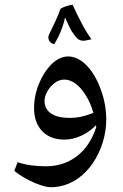

<svg xmlns="http://www.w3.org/2000/svg" viewBox="-20 -586 518 806"><path d="M194 200Q176 200 147 190Q118 180 89 164Q60 148 40 131L54 95Q81 104 110.5 108Q140 112 172 112Q248 112 303 69.5Q358 27 384 -52L383 -60Q354 -31 319.5 -15.5Q285 0 250 0Q191 0 157 -35.5Q123 -71 123 -132Q123 -185 144 -235.5Q165 -286 198 -318Q231 -349 266 -349Q306 -349 342.5 -312.5Q379 -276 403 -211Q415 -178 420.5 -146.5Q426 -115 426 -84Q426 -36 411.5 11Q397 58 371 97Q345 136 309 162Q255 200 194 200ZM273 -91Q297 -91 318.5 -95.5Q340 -100 372 -112Q361 -152 340 -186Q319 -220 294 -237Q272 -252 250 -252Q228 -252 208.5 -237Q189 -222 177 -199Q167 -179 167 -162Q167 -128 194.5 -109.5Q222 -91 273 -91ZM208 -401Q198 -402 190.5 -409.5Q183 -417 183 -431Q183 -436 191.5 -453Q200 -470 212 -495.5Q224 -521 234 -549Q245 -556 257.5 -560Q270 -564 285 -566Q305 -522 324 -486Q343 -450 364 -421Q353 -419 344.5 -417Q336 -415 330 -415Q313 -415 302.5 -426.5Q292 -438 279 -458Q275 -466 268 -480Q261 -494 253 -513Q250 -495 242 -472.5Q234 -450 224.5 -431Q215 -412 208 -401Z"/></svg>

Font: Noto Naskh Arabic Medium
Style: Regular
Weight: 500
Designer: Monotype Design Team, David Williams, Mohamad Dakak and Nizar Qandah
Foundry: Monotype Imaging Inc.
Version: Version 2.016